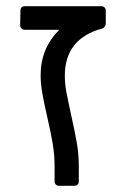

<svg xmlns="http://www.w3.org/2000/svg" viewBox="-20 -599 401 619"><path d="M156 -14V-63Q156 -99 150 -135.5Q144 -172 132 -223Q122 -267 116.5 -298Q111 -329 111 -357Q111 -443 171 -503H60Q54 -503 49.5 -507Q45 -511 45 -518L46 -565Q46 -572 50 -575.5Q54 -579 60 -579H307Q313 -579 317 -575Q321 -571 321 -565V-523Q321 -518 317.5 -513Q314 -508 309 -507Q189 -474 189 -355Q189 -329 194 -302.5Q199 -276 209 -230Q221 -176 227.5 -139.5Q234 -103 234 -63V-14Q234 -7 230 -3.5Q226 0 220 0H170Q164 0 160 -4Q156 -8 156 -14Z"/></svg>

Font: Miriam Libre
Style: Regular
Weight: 400
Version: Version 1.000